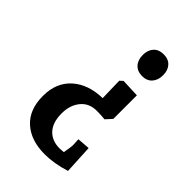

<svg xmlns="http://www.w3.org/2000/svg" viewBox="-230 -601 968 968"><g transform="rotate(45 254.0 -116.5)"><path d="M397 -265V-97L367 -64Q342 -67 309 -67Q255 -67 224 -29Q193 9 193 68Q193 132 224.5 166Q256 200 311 200Q319 200 339 198Q348 149 347 136L345 100L413 95L421 250Q345 274 278 274Q180 274 122 222Q64 170 64 72Q64 -23 124.5 -77Q185 -131 285 -133L282 -254L298 -269ZM419 -430Q419 -395 400 -373.5Q381 -352 347 -352Q313 -352 293.5 -373Q274 -394 274 -430Q274 -465 293 -486Q312 -507 347 -507Q381 -507 400 -486Q419 -465 419 -430Z"/></g></svg>

Font: Andada Pro ExtraBold
Style: Regular
Weight: 800
Designer: Carolina Giovagnoli
Foundry: Huerta Tipografica
Version: Version 3.005; ttfautohint (v1.8.4)